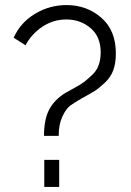

<svg xmlns="http://www.w3.org/2000/svg" viewBox="-20 -739 516 759"><path d="M154 -202Q154 -267 174.5 -306Q195 -345 239 -372Q244 -375 272.5 -390.5Q301 -406 312.5 -415Q324 -424 343 -441.5Q362 -459 370 -481.5Q378 -504 378 -532Q378 -594 338 -628Q298 -662 242 -662Q190 -662 147 -633Q104 -604 81 -560L34 -590Q61 -650 118.5 -684.5Q176 -719 243 -719Q323 -719 380.5 -669Q438 -619 438 -528Q438 -490 428 -462Q418 -434 394.5 -412Q371 -390 354.5 -379.5Q338 -369 303 -350Q273 -333 257 -321Q241 -309 226.5 -278Q212 -247 212 -202ZM155 0V-107H214V0Z"/></svg>

Font: Raleway-v4020
Style: Regular
Weight: 400
Designer: Matt McInerney, Pablo Impallari, Rodrigo Fuenzalida
Foundry: Matt McInerney, Pablo Impallari, Rodrigo Fuenzalida
Version: Version 4.020;PS 004.020;hotconv 1.0.88;makeotf.lib2.5.64775